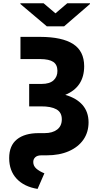

<svg xmlns="http://www.w3.org/2000/svg" viewBox="-20 -957 604 1195"><path d="M107.4 -727.5H230.5Q366.7 -727.1 435.1 -683.1Q503.4 -639.2 503.9 -545.4Q503.9 -415 386.2 -366.7Q456.5 -346.2 493.7 -303.5Q530.8 -260.7 531.2 -196.3Q531.2 -133.8 499 -87.6Q466.8 -41.5 408.2 -15.9Q349.6 9.8 269.5 9.8H237.3Q212.4 9.8 199.7 21.5Q187 33.2 187 51.3Q187 75.7 206.1 92.5Q225.1 109.4 256.3 121.6L213.9 218.8Q129.9 205.1 83.5 155.3Q37.1 105.5 37.1 26.9Q37.1 -50.8 85.4 -89.6Q133.8 -128.4 220.7 -128.4H257.3Q306.6 -128.4 335.7 -150.6Q364.7 -172.9 364.7 -214.4Q364.7 -257.8 331.1 -276.6Q297.4 -295.4 234.9 -294.9H161.6V-342.3V-434.6H238.8Q289.1 -434.6 313.5 -457.3Q337.9 -480 337.4 -516.6Q336.9 -554.7 311.5 -571.8Q286.1 -588.9 230.5 -589.4H107.4ZM251.5 -936.5 325.2 -874 398.4 -936.5H540V-932.1L378.9 -793H271.5L106.9 -932.1V-936.5Z"/></svg>

Font: Inter Display Extra Bold
Style: Regular
Weight: 800
Designer: Rasmus Andersson
Foundry: rsms
Version: Version 4.000;git-4fc901f